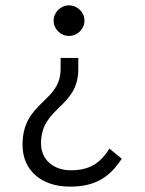

<svg xmlns="http://www.w3.org/2000/svg" viewBox="-20 -573 540 716"><path d="M237 -553C206 -553 180 -527 180 -496C180 -465 206 -439 237 -439C269 -439 295 -465 295 -496C295 -527 269 -553 237 -553ZM272 -357H206V-316C206 -190 64 -195 64 -33C64 63 135 123 241 123C340 123 391 84 434 19L388 -19C353 38 311 62 244 62C179 62 133 22 133 -38C133 -176 272 -170 272 -316Z"/></svg>

Font: Inconsolata
Style: Regular
Weight: 400
Monospace: yes
Designer: Raph Levien, Cyreal, Brenton Simpson
Foundry: Raph Levien, Cyreal, Google
Version: Version 3.100